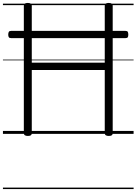

<svg xmlns="http://www.w3.org/2000/svg" viewBox="-20 -910 928 1305"><path d="M169 14Q142 14 142 -5V-871Q142 -881 148.5 -885.5Q155 -890 169 -890Q196 -890 196 -871V-484H692V-871Q692 -881 698.5 -885.5Q705 -890 719 -890Q746 -890 746 -871V-5Q746 5 740 9.5Q734 14 719 14Q692 14 692 -5V-434H196V-5Q196 5 190 9.5Q184 14 169 14ZM55 -651Q44 -651 40 -657Q36 -663 36 -674Q36 -687 40 -693.5Q44 -700 55 -700H833Q845 -700 848.5 -693.5Q852 -687 852 -674Q852 -663 848.5 -657Q845 -651 833 -651ZM0 365H888V375H0ZM0 -20H888V0H0ZM0 -505H888V-500H0ZM0 -885H888V-875H0Z"/></svg>

Font: Playwrite GB S Guides
Style: Regular
Weight: 400
Designer: Veronika Burian, José Scaglione
Foundry: TypeTogether
Version: Version 1.003